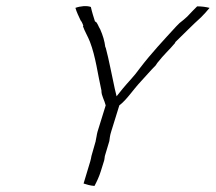

<svg xmlns="http://www.w3.org/2000/svg" viewBox="-20 -625 712 634"><path d="M229 -599C233 -585 240 -571 246 -558C252 -551 253 -544 255 -541L254 -538C259 -523 271 -503 277 -487C296 -438 303 -378 315 -326V-325V-324C315 -309 325 -294 329 -277L302 -190C299 -179 299 -172 296 -160V-159L282 -110C281 -105 280 -98 278 -92L256 -19C266 -16 277 -12 292 -11C299 -24 308 -43 313 -60L323 -92C325 -97 325 -103 326 -108V-109L341 -159C342 -166 343 -178 347 -190L374 -277C400 -297 417 -326 446 -357C463 -375 475 -390 494 -409L500 -418L501 -419C521 -445 540 -461 558 -483L559 -486L560 -487C588 -514 615 -542 644 -568C654 -578 663 -588 672 -599C660 -602 647 -604 631 -604C622 -595 609 -582 598 -570C588 -561 581 -555 573 -549L562 -538C520 -492 481 -451 442 -400C423 -373 403 -354 385 -332L365 -307L359 -332C349 -377 340 -427 329 -468V-469L328 -468C325 -491 320 -507 311 -528C305 -537 302 -550 295 -554L294 -553C289 -569 284 -584 280 -602C267 -607 245 -605 229 -599Z"/></svg>

Font: SolarCharger
Style: 152
Weight: 100
Designer: Mew Too
Foundry: Cannot Into Space Fonts/KineticPlasma Fonts
Version: Version 1.100